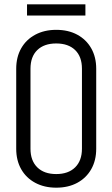

<svg xmlns="http://www.w3.org/2000/svg" viewBox="-20 -853 520 888"><path d="M359 -164V-536H425V-164ZM55 -164V-536H121V-164ZM425 -535H359Q359 -591 327.5 -621.5Q296 -652 240 -652V-715Q296 -715 337.5 -692.5Q379 -670 402 -629.5Q425 -589 425 -535ZM55 -535Q55 -589 78 -629.5Q101 -670 143 -692.5Q185 -715 240 -715V-652Q184 -652 152.5 -621.5Q121 -591 121 -535ZM425 -165Q425 -111 402 -70.5Q379 -30 337.5 -7.5Q296 15 240 15V-48Q296 -48 327.5 -79Q359 -110 359 -165ZM55 -165H121Q121 -110 152.5 -79Q184 -48 240 -48V15Q185 15 143 -7.5Q101 -30 78 -70.5Q55 -111 55 -165ZM105 -781V-833H375V-781Z"/></svg>

Font: Akshar Light
Style: Regular
Weight: 300
Designer: Tall Chai
Foundry: Tall Chai
Version: Version 1.100